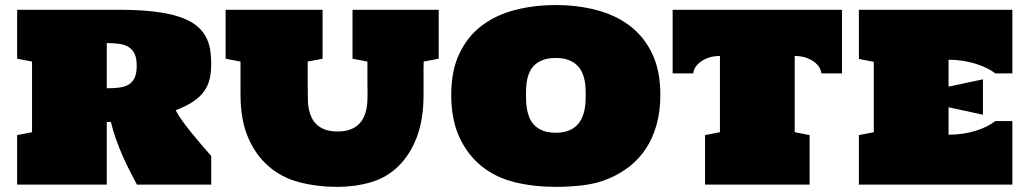

<svg xmlns="http://www.w3.org/2000/svg" viewBox="-20 -726 4032 755"><path d="M810.5 0H518.6Q504.9 -25.4 490.2 -54Q475.6 -82.5 461.9 -113.8Q448.2 -145 436.3 -178.2Q424.3 -211.4 416 -246.6H399.9V0H47.4V-194.8L106 -206.1V-483.9L47.4 -495.1V-687.5H447.3Q526.9 -687.5 584.7 -680.7Q642.6 -673.8 682.9 -660.6Q723.1 -647.5 748 -628.7Q772.9 -609.9 786.9 -586.2Q800.8 -562.5 805.7 -534.2Q810.5 -505.9 810.5 -474.1Q810.5 -441.9 804.4 -415.5Q798.3 -389.2 782.7 -367.2Q767.1 -345.2 740 -326.9Q712.9 -308.6 670.9 -292.5Q679.7 -274.9 697 -250.7Q714.4 -226.6 734.9 -201.4Q755.4 -176.3 775.6 -152.8Q795.9 -129.4 810.5 -112.8ZM399.9 -378.9Q426.8 -378.9 448.5 -381.6Q470.2 -384.3 485.6 -393.3Q501 -402.3 509.3 -419.9Q517.6 -437.5 517.6 -467.3Q517.6 -496.6 509.3 -514.2Q501 -531.7 485.6 -541.3Q470.2 -550.8 448.5 -553.7Q426.8 -556.6 399.9 -556.6Z M1646 -483.9Q1645.5 -469.2 1645.5 -455.3Q1645.5 -441.4 1645.5 -428.7V-353Q1645.5 -255.4 1618.7 -185.8Q1591.8 -116.2 1545.9 -71.8Q1500 -27.3 1438.2 -9.3Q1376.5 8.8 1307.1 8.8Q1227.1 8.8 1157.5 -9.3Q1087.9 -27.3 1036.4 -72Q984.9 -116.7 955.3 -186Q925.8 -255.4 925.8 -353V-483.9L867.2 -495.1V-687.5H1248.5V-495.1L1189.9 -483.9V-425.8Q1189.9 -414.1 1189.9 -402.1Q1189.9 -390.1 1190.2 -379.9Q1190.4 -369.6 1190.4 -362.1Q1190.4 -354.5 1190.4 -352.1Q1190.4 -340.8 1190.9 -325.9Q1191.4 -311 1194.8 -295.2Q1198.2 -279.3 1205.3 -263.9Q1212.4 -248.5 1225.3 -236.3Q1238.3 -224.1 1258.1 -216.6Q1277.8 -209 1307.1 -209Q1336.4 -209 1356.7 -216.6Q1377 -224.1 1389.9 -236.6Q1402.8 -249 1410.2 -264.6Q1417.5 -280.3 1420.7 -296.1Q1423.8 -312 1424.6 -326.9Q1425.3 -341.8 1425.3 -353Q1425.3 -356.4 1425.3 -364Q1425.3 -371.6 1425 -381.6Q1424.8 -391.6 1424.8 -403.1Q1424.8 -414.6 1424.8 -425.8V-483.9L1366.2 -495.1V-687.5H1705.1V-495.1Z M2165 8.8Q2079.1 8.8 2004.2 -9.5Q1929.2 -27.8 1873.8 -72.5Q1818.4 -117.2 1786.4 -186.5Q1754.4 -255.9 1754.4 -353Q1754.4 -448.2 1786.4 -515.4Q1818.4 -582.5 1874 -624.8Q1929.7 -667 2004.4 -686.5Q2079.1 -706.1 2165 -706.1Q2250.5 -706.1 2325.4 -686.5Q2400.4 -667 2456.3 -624.8Q2512.2 -582.5 2544.4 -515.4Q2576.7 -448.2 2576.7 -353Q2576.7 -288.6 2562 -236.1Q2547.4 -183.6 2520.8 -142.8Q2494.1 -102.1 2456.8 -72.5Q2419.4 -43 2373.5 -23.7Q2327.6 -4.4 2274.9 2.2Q2222.2 8.8 2165 8.8ZM2165 -498Q2136.2 -498 2116.5 -490.7Q2096.7 -483.4 2083.7 -471.7Q2070.8 -460 2063.5 -444.8Q2056.2 -429.7 2053 -413.8Q2049.8 -397.9 2049.1 -382.6Q2048.3 -367.2 2048.3 -355.5Q2048.3 -344.2 2048.8 -328.9Q2049.3 -313.5 2052.2 -296.6Q2055.2 -279.8 2062 -263.2Q2068.8 -246.6 2081.8 -233.4Q2094.7 -220.2 2115 -212.2Q2135.3 -204.1 2165 -204.1Q2194.3 -204.1 2214.6 -211.9Q2234.9 -219.7 2247.8 -232.7Q2260.7 -245.6 2268.1 -261.7Q2275.4 -277.8 2278.6 -294.2Q2281.7 -310.5 2282.5 -326.2Q2283.2 -341.8 2283.2 -353Q2283.2 -364.7 2282.5 -380.1Q2281.7 -395.5 2278.6 -411.6Q2275.4 -427.7 2268.1 -443.1Q2260.7 -458.5 2247.8 -470.7Q2234.9 -482.9 2214.6 -490.5Q2194.3 -498 2165 -498Z M2811 -505.9Q2785.6 -505.9 2766.1 -499Q2746.6 -492.2 2733.4 -481.9Q2720.2 -471.7 2713.4 -459.7Q2706.5 -447.8 2706.5 -437.5H2625V-687.5H3291V-437.5H3209.5Q3209.5 -447.8 3202.6 -459.7Q3195.8 -471.7 3182.6 -481.9Q3169.4 -492.2 3149.9 -499Q3130.4 -505.9 3105 -505.9V-206.1L3163.6 -194.8V0H2752.4V-194.8L2811 -206.1Z M3710 -385.3 3845.2 -414.1V-274.9L3710 -304.2V-196.3Q3739.3 -196.3 3766.6 -200.4Q3793.9 -204.6 3817.4 -211.9Q3840.8 -219.2 3860.4 -229Q3879.9 -238.8 3894 -250H3960.9V0H3357.4V-194.8L3416 -206.1V-482.9L3357.4 -494.1V-687.5H3960.9V-437.5H3894Q3879.9 -448.2 3860.4 -458Q3840.8 -467.8 3817.4 -475.1Q3793.9 -482.4 3766.6 -486.8Q3739.3 -491.2 3710 -491.2Z"/></svg>

Font: Holtwood One SC
Style: Regular
Weight: 400
Version: Version 1.000